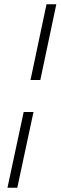

<svg xmlns="http://www.w3.org/2000/svg" viewBox="-20 -770 284 900"><path d="M123 -395H169L244 -750H198ZM15 110H61L137 -245H91Z"/></svg>

Font: Geist ExtraLight
Style: Italic
Weight: 200
Italic angle: -12°
Designer: Basement.studio, Andrés Briganti, Mateo Zaragoza
Foundry: Basement.studio, Vercel, Andrés Briganti, Guido Ferreyra, Mateo Zaragoza
Version: Version 1.500